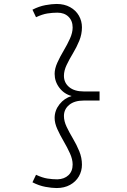

<svg xmlns="http://www.w3.org/2000/svg" viewBox="-20 -733 640 970"><path d="M266 -713Q305 -713 334 -697Q363 -681 378.5 -654Q394 -627 394 -595Q394 -560 380.5 -527Q367 -494 348.5 -463.5Q330 -433 316.5 -404.5Q303 -376 303 -350Q303 -315 329.5 -293Q356 -271 403 -271H483V-225H403Q356 -225 329.5 -203Q303 -181 303 -147Q303 -121 316.5 -92.5Q330 -64 348.5 -33Q367 -2 380.5 31Q394 64 394 99Q394 131 378.5 158Q363 185 334 201Q305 217 266 217Q242 217 209.5 211Q177 205 144 188L162 150Q194 165 219.5 169Q245 173 270 173Q305 172 326 152Q347 132 347 98Q347 72 333.5 42Q320 12 301.5 -19.5Q283 -51 269.5 -81Q256 -111 256 -137Q256 -175 280.5 -206Q305 -237 342 -248Q304 -258 280 -289.5Q256 -321 256 -360Q256 -386 269.5 -416Q283 -446 301.5 -477Q320 -508 333.5 -538Q347 -568 347 -594Q347 -628 326 -648.5Q305 -669 270 -669Q245 -669 219.5 -665Q194 -661 162 -646L144 -684Q177 -701 209.5 -707Q242 -713 266 -713Z"/></svg>

Font: Red Hat Mono
Style: Regular
Weight: 300
Monospace: yes
Designer: Pentagram, MCKL
Foundry: Pentagram, MCKL
Version: Version 1.023